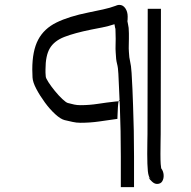

<svg xmlns="http://www.w3.org/2000/svg" viewBox="-20 -705 782 785"><path d="M528 -65V60H474V-65Q474 -117 473 -168.5Q472 -220 470 -272Q470 -281 469 -292H470L469 -293Q468 -321 466.5 -348Q465 -375 464 -403Q463 -428 458.5 -444.5Q454 -461 453 -491Q452 -505 452.5 -519Q453 -533 453 -546Q453 -558 452.5 -567.5Q452 -577 452 -587Q452 -587 450.5 -592Q449 -597 448 -606Q424 -598 399 -593Q374 -588 353 -584Q284 -570 243 -554Q202 -538 184 -508Q166 -478 166 -421Q166 -415 166 -408Q166 -401 167 -393Q167 -386 178 -369Q189 -352 204.5 -333Q220 -314 235 -300Q250 -286 257 -284Q272 -280 283.5 -277.5Q295 -275 309 -275Q345 -275 380.5 -280.5Q416 -286 453 -290Q460 -291 465 -291Q466 -295 467 -296L469 -293Q469 -293 469 -292Q467 -292 465 -291Q463 -283 462 -265.5Q461 -248 460.5 -233.5Q460 -219 460 -219Q424 -214 386.5 -208.5Q349 -203 309 -203Q292 -203 277 -206.5Q262 -210 244 -214Q228 -218 206 -238Q184 -258 163.5 -286Q143 -314 128.5 -341.5Q114 -369 113 -388Q113 -396 112.5 -404.5Q112 -413 112 -421Q112 -497 136 -542.5Q160 -588 211 -613Q262 -638 342 -654Q372 -660 401.5 -666.5Q431 -673 452 -681Q454 -682 458.5 -683.5Q463 -685 468 -685Q483 -685 492.5 -671Q502 -657 502 -637Q502 -623 501 -618Q502 -615 503.5 -605.5Q505 -596 506 -591Q507 -580 507 -568.5Q507 -557 507 -546Q507 -532 506.5 -519.5Q506 -507 507 -493Q508 -469 512 -453.5Q516 -438 518 -407Q520 -375 521.5 -341Q523 -307 524 -275Q526 -223 527 -170.5Q528 -118 528 -65ZM596 28Q587 19 584.5 -5.5Q582 -30 582 -76Q582 -103 582.5 -127Q583 -151 583 -156Q583 -284 583.5 -412.5Q584 -541 584 -669H638Q638 -541 637.5 -412.5Q637 -284 637 -156Q637 -150 636.5 -126Q636 -102 636 -76Q636 -48 637 -34.5Q638 -21 639 -17Q648 -5 649 10Q650 25 643.5 36Q637 47 622 47Q612 47 602 38Q592 29 589 23Q586 17 596 28ZM472 -614Q471 -613 469 -613Q471 -613 472 -614Z"/></svg>

Font: Syne
Style: Italic
Weight: 400
Italic angle: -9°
Designer: Lucas Descroix
Foundry: Bonjour Monde
Version: Version 2.000; ttfautohint (v1.8.3)